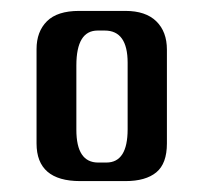

<svg xmlns="http://www.w3.org/2000/svg" viewBox="-20 -332 374 352"><path d="M286 -69Q286 -32 266.5 -16Q247 0 210 0H127Q47 0 47 -69V-242Q47 -274 66 -293Q85 -312 125 -312H210Q247 -312 266.5 -293Q286 -274 286 -241ZM214 -95V-217Q214 -276 172 -276H159Q120 -276 120 -212V-94Q120 -34 160 -34H175Q214 -34 214 -95Z"/></svg>

Font: Cute Font
Style: Regular
Weight: 400
Designer: TypoDesign Lab.inc.
Foundry: TypoDesign Lab.inc.
Version: Version 1.00